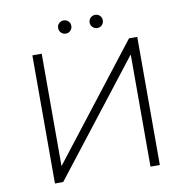

<svg xmlns="http://www.w3.org/2000/svg" viewBox="-91 -944 1007 1033"><g transform="rotate(-10 412.5 -428.0)"><path d="M126 0V-700H177V-86L654 -700H699V0H648V-613L171 0ZM496 -784Q482 -784 471 -794.5Q460 -805 460 -820Q460 -836 471 -846Q482 -856 496 -856Q511 -856 521.5 -846Q532 -836 532 -820Q532 -805 521.5 -794.5Q511 -784 496 -784ZM324 -784Q309 -784 298.5 -794.5Q288 -805 288 -820Q288 -836 298.5 -846Q309 -856 324 -856Q339 -856 349.5 -846Q360 -836 360 -820Q360 -805 349.5 -794.5Q339 -784 324 -784Z"/></g></svg>

Font: Montserrat Z Light
Style: Regular
Weight: 300
Designer: Julieta Ulanovsky
Foundry: Julieta Ulanovsky
Version: Version 8.000